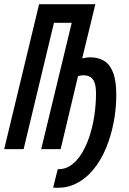

<svg xmlns="http://www.w3.org/2000/svg" viewBox="-36 -713 616 918"><path d="M218 184 240 96Q276 97 305 76Q334 55 356 18.5Q378 -18 393 -65Q408 -112 415.5 -163.5Q423 -215 423 -265Q423 -298 416.5 -317Q410 -336 396.5 -344.5Q383 -353 362 -353Q357 -353 350.5 -352Q344 -351 337 -349L254 0H161L307 -604H222L77 0H-16L151 -693H420L357 -434Q368 -436 377.5 -437.5Q387 -439 396 -439Q433 -439 461 -422.5Q489 -406 504.5 -366.5Q520 -327 520 -259Q520 -194 507.5 -128.5Q495 -63 471 -5Q447 53 410.5 97.5Q374 142 326 165.5Q278 189 218 184Z"/></svg>

Font: Ubuntu Sans Mono Medium
Style: Italic
Weight: 500
Italic angle: -13.5°
Monospace: yes
Designer: Dalton Maag Ltd
Foundry: Dalton Maag Ltd
Version: Version 1.006